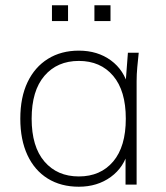

<svg xmlns="http://www.w3.org/2000/svg" viewBox="-20 -700 629 728"><path d="M279 8Q211 8 161 -23Q111 -54 84 -112Q57 -170 57 -250Q57 -331 84.5 -388.5Q112 -446 162 -477Q212 -508 279 -508Q350 -508 400.5 -471Q451 -434 467 -369H455L465 -500H506Q503 -472 500.5 -445Q498 -418 498 -392V0H456V-131H467Q451 -66 400 -29Q349 8 279 8ZM279 -31Q361 -31 409 -87.5Q457 -144 457 -250Q457 -356 409 -412.5Q361 -469 279 -469Q197 -469 148.5 -412.5Q100 -356 100 -250Q100 -144 148.5 -87.5Q197 -31 279 -31ZM338 -620V-680H399V-620ZM177 -620V-680H238V-620Z"/></svg>

Font: Mulish ExtraLight
Style: Regular
Weight: 200
Designer: Vernon Adams
Foundry: Vernon Adams
Version: Version 3.603